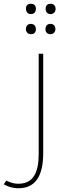

<svg xmlns="http://www.w3.org/2000/svg" viewBox="-54 -761 350 1022"><path d="M109 -686C122 -686 137 -691 137 -715C137 -736 122 -741 110 -741C96 -741 84 -733 84 -715C84 -699 94 -686 109 -686ZM216 -686C232 -686 242 -698 242 -715C242 -727 234 -741 216 -741C201 -741 189 -734 189 -715C189 -694 201 -686 216 -686ZM111 -579C122 -579 137 -583 137 -606C137 -627 122 -634 110 -634C96 -634 84 -625 84 -606C84 -591 94 -579 111 -579ZM215 -579C231 -579 241 -592 241 -606C241 -620 233 -634 215 -634C200 -634 188 -625 188 -606C188 -587 200 -579 215 -579ZM44 241C132 241 176 180 176 53V-475H152V58C152 161 121 217 44 217C14 217 -8 207 -20 200L-34 220C-12 232 11 241 44 241Z"/></svg>

Font: Noto Kufi Arabic Thin
Style: Regular
Weight: 100
Designer: Monotype Design Team, David Williams, Khaled Hosny
Foundry: Google LLC
Version: Version 2.109